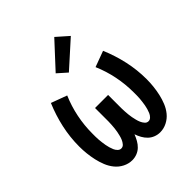

<svg xmlns="http://www.w3.org/2000/svg" viewBox="-212 -905 1049 1049"><g transform="rotate(-45 312.5 -381.0)"><path d="M205 8Q177 8 151.5 -5Q126 -18 108.5 -39.5Q91 -61 80.5 -87Q70 -113 64 -140Q58 -167 55 -194.5Q52 -222 52 -250Q52 -322 67.5 -392Q83 -462 111 -528L203 -494Q178 -436 165.5 -374Q153 -312 153 -250Q153 -238 153 -226Q153 -214 154 -202Q155 -190 156.5 -178.5Q158 -167 160 -155Q162 -143 165.5 -131.5Q169 -120 173.5 -109Q178 -98 187 -89Q196 -80 207 -80Q207 -80 207 -80Q207 -80 207 -80Q220 -80 228.5 -90Q237 -100 242 -111.5Q247 -123 250 -135.5Q253 -148 255.5 -160Q258 -172 259 -184.5Q260 -197 261 -209.5Q262 -222 262 -234.5Q262 -247 262 -260V-338H363V-260Q363 -247 363 -234.5Q363 -222 364 -209.5Q365 -197 366 -184.5Q367 -172 369.5 -160Q372 -148 375 -135.5Q378 -123 383 -111.5Q388 -100 396.5 -90Q405 -80 418 -80Q418 -80 418 -80Q418 -80 418 -80Q429 -80 438 -89Q447 -98 451.5 -109Q456 -120 459.5 -131.5Q463 -143 465 -155Q467 -167 468.5 -178.5Q470 -190 471 -202Q472 -214 472 -226Q472 -238 472 -250Q472 -312 459.5 -374Q447 -436 422 -494L514 -528Q542 -462 557.5 -392Q573 -322 573 -250Q573 -222 570 -194.5Q567 -167 561 -140Q555 -113 544.5 -87Q534 -61 516.5 -39.5Q499 -18 473.5 -5Q448 8 420 8Q401 8 383 1Q365 -6 351.5 -19Q338 -32 328.5 -49Q319 -66 313 -84Q306 -66 296.5 -49Q287 -32 273.5 -19Q260 -6 242 1Q224 8 205 8ZM298 -576 244 -624 379 -770 447 -710Z"/></g></svg>

Font: Zed Sans Semibold
Style: Regular
Weight: 600
Designer: Belleve Invis
Foundry: Belleve Invis
Version: Version 1.0.0; ttfautohint (v1.8.4)